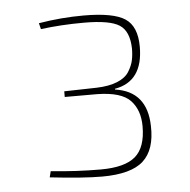

<svg xmlns="http://www.w3.org/2000/svg" viewBox="-40 -820 503 507"><g transform="rotate(-5 212.0 -567.0)"><path d="M84 -755 80 -771Q140 -781 199 -781Q278 -781 309 -760.5Q340 -740 340 -686Q340 -594 265 -581V-579Q349 -567 351 -475Q353 -412 320.5 -382.5Q288 -353 211 -353Q161 -353 73 -363L77 -379Q145 -372 209 -372Q273 -372 301 -396Q329 -420 329 -476Q329 -519 305 -544.5Q281 -570 217 -571H131V-586L217 -588Q250 -589 272 -598Q294 -607 303.5 -622.5Q313 -638 316 -652Q319 -666 319 -683Q318 -729 292.5 -745.5Q267 -762 199 -762Q138 -762 84 -755Z"/></g></svg>

Font: Exo 2.0 Thin
Style: Regular
Weight: 250
Designer: Natanael Gama
Version: Version 1.001;PS 001.001;hotconv 1.0.70;makeotf.lib2.5.58329